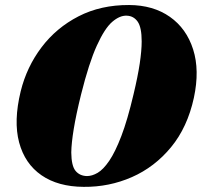

<svg xmlns="http://www.w3.org/2000/svg" viewBox="-20 -733 804 765"><path d="M494.5 -713Q590.5 -712.5 656.8 -666Q723 -619.5 749.5 -536.2Q776 -453 752.5 -343.5Q727 -226 661.5 -146.5Q596 -67 505.2 -27.2Q414.5 12.5 313.5 11.5Q211.5 11 145.2 -34.8Q79 -80.5 56.2 -165.5Q33.5 -250.5 62.5 -369.5Q86.5 -466.5 145.5 -544.5Q204.5 -622.5 293 -668Q381.5 -713.5 494.5 -713ZM326.5 -31.5Q347 -31.5 369.2 -44.5Q391.5 -57.5 415.2 -92.2Q439 -127 463.5 -191Q488 -255 512 -357Q529 -428 536.8 -480Q544.5 -532 544.5 -568Q544.5 -624 528.5 -646.8Q512.5 -669.5 485.5 -670.5Q457.5 -672 427.2 -646Q397 -620 365.8 -551.2Q334.5 -482.5 303 -356.5Q283 -275.5 273.8 -219Q264.5 -162.5 264 -125.5Q264.5 -72 281.2 -52Q298 -32 326.5 -31.5Z"/></svg>

Font: Fraunces 72pt Black
Style: Italic
Weight: 900
Italic angle: -16°
Version: Version 1.000;[b76b70a41]